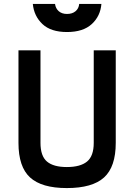

<svg xmlns="http://www.w3.org/2000/svg" viewBox="-20 -948 685 977"><path d="M186 -221Q186 -154 219 -126Q252 -98 320 -98Q389 -98 423 -126Q457 -154 457 -221V-692H569V-221Q569 -99 509.5 -45Q450 9 320 9Q192 9 133 -45Q74 -99 74 -221V-692H186ZM260 -928Q263 -905 279 -891Q295 -877 321 -877Q348 -877 364.5 -891Q381 -905 383 -928H496Q491 -866 447 -825.5Q403 -785 321 -785Q239 -785 196 -825.5Q153 -866 147 -928Z"/></svg>

Font: Panefresco 750wt
Style: Regular
Weight: 750
Foundry: Campivisivi & Chank Co
Version: Version 1.000